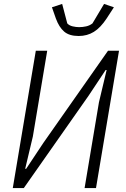

<svg xmlns="http://www.w3.org/2000/svg" viewBox="-20 -956 640 976"><path d="M162 -698H220L147 -262L108 -98H113L200 -229L529 -698H585L468 0H410L483 -436L522 -600H517L430 -469L101 0H45ZM380 -773Q332 -773 306 -795.5Q280 -818 264 -862L244 -919L296 -936L322 -837Q332 -826 349.5 -822Q367 -818 382 -818Q400 -818 418 -822Q436 -826 450 -837L509 -936L559 -919L522 -862Q491 -815 457 -794Q423 -773 380 -773Z"/></svg>

Font: IBM Plex Mono Light
Style: Italic
Weight: 300
Italic angle: -9°
Monospace: yes
Designer: Mike Abbink, Paul van der Laan, Pieter van Rosmalen
Foundry: Bold Monday
Version: Version 2.3